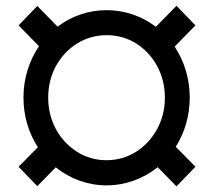

<svg xmlns="http://www.w3.org/2000/svg" viewBox="-20 -638 742 671"><path d="M62 -296.9C62 -231.9 80.6 -172.4 112.3 -123.5L44.9 -55.2L110.4 12.7L174.8 -53.2C224.1 -13.7 285.6 9.8 352.5 9.8C419.4 9.8 481.9 -14.2 531.2 -53.7L596.7 13.2L663.1 -55.2L594.2 -125C625 -173.8 643.1 -232.4 643.1 -296.9C643.1 -363.8 623.5 -424.8 590.3 -475.1L663.1 -549.3L596.7 -617.7L524.9 -544.4C476.6 -581.1 417 -602.5 352.5 -602.5C288.6 -602.5 229.5 -581.5 181.2 -544.9L110.4 -617.2L44.9 -549.3L116.2 -476.6C82.5 -426.3 62 -365.2 62 -296.9ZM148.4 -296.9C148.4 -337.4 157.7 -374.5 175.8 -407.7C212.4 -473.6 276.9 -515.1 352.5 -515.1C390.1 -515.1 424.8 -505.4 455.6 -486.3C517.1 -447.3 556.2 -378.4 556.2 -296.9C556.2 -256.3 546.9 -219.2 528.8 -186.5C492.2 -120.1 428.2 -78.1 352.5 -78.1C314.9 -78.1 280.3 -87.9 249.5 -107.4C187.5 -146.5 148.4 -215.3 148.4 -296.9Z"/></svg>

Font: Vazirmatn Medium
Style: Regular
Weight: 500
Designer: Saber Rastikerdar
Foundry: Saber Rastikerdar
Version: Version 33.003